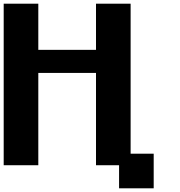

<svg xmlns="http://www.w3.org/2000/svg" viewBox="-20 -895 977 1040"><path d="M625 125H812.5V-62.5H687.5V-875H500V-625H187.5V-875H0V0H187.5V-500H500V0H625Z"/></svg>

Font: Faithful 32x
Style: Semibold
Weight: 400
Foundry: Faithful Resource Pack
Version: Version 1.0; January 27, 2023